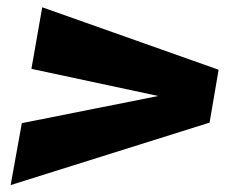

<svg xmlns="http://www.w3.org/2000/svg" viewBox="-20 -514 680 541"><path d="M10 7.5 570.5 -168.5 596 -317.5 99 -493.5 68.5 -320 426 -243.5 41.5 -167Z"/></svg>

Font: Anybody ExtraExpanded
Style: Bold Italic
Weight: 700
Width: 8
Italic angle: -10°
Version: Version 1.113;gftools[0.9.25]